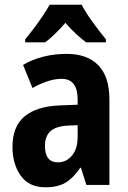

<svg xmlns="http://www.w3.org/2000/svg" viewBox="-20 -786 546 816"><path d="M263 -557Q351 -557 398 -508.5Q445 -460 445 -363V0H347L324 -73H321Q293 -31 260 -10.5Q227 10 173 10Q103 10 68 -39.5Q33 -89 33 -162Q33 -248 84 -291Q135 -334 234 -338L310 -341V-363Q310 -451 242 -451Q214 -451 183 -441Q152 -431 118 -412L78 -510Q116 -533 163.5 -545Q211 -557 263 -557ZM266 -252Q216 -249 193.5 -227.5Q171 -206 171 -166Q171 -96 226 -96Q262 -96 286 -125Q310 -154 310 -205V-254ZM327 -766Q344 -733 373 -693Q402 -653 430 -619V-606H346Q326 -621 303 -642Q280 -663 258 -689Q211 -635 172 -606H87V-619Q103 -638 123.5 -665Q144 -692 162 -719Q180 -746 191 -766Z"/></svg>

Font: Noto Sans Condensed
Style: Bold
Weight: 700
Width: 3
Designer: Monotype Design Team
Foundry: Monotype Imaging Inc.
Version: Version 2.013; ttfautohint (v1.8.4.7-5d5b)